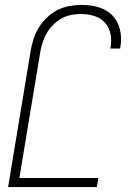

<svg xmlns="http://www.w3.org/2000/svg" viewBox="-20 -763 540 783"><path d="M13 0 105 -555Q109 -580 117 -604.5Q125 -629 138.5 -651Q152 -673 171.5 -691.5Q191 -710 214.5 -722Q238 -734 263.5 -738.5Q289 -743 313 -743Q337 -743 359.5 -739Q382 -735 402.5 -725.5Q423 -716 438.5 -700Q454 -684 462.5 -663Q471 -642 473 -618.5Q475 -595 471 -572L470 -565H430L431 -570Q436 -598 430.5 -625Q425 -652 407.5 -671Q390 -690 364 -698Q338 -706 310 -706Q290 -706 269.5 -702Q249 -698 230.5 -687.5Q212 -677 196.5 -661.5Q181 -646 170.5 -627.5Q160 -609 153.5 -589Q147 -569 144 -549L59 -37H381L375 0Z"/></svg>

Font: Iosevka Term Curly Extralight
Style: Italic
Weight: 200
Italic angle: -9°
Designer: Belleve Invis
Foundry: Belleve Invis
Version: Version 32.3.0